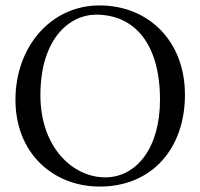

<svg xmlns="http://www.w3.org/2000/svg" viewBox="-20 -678 738 708"><path d="M334 -624C475 -624 570 -518 570 -310C570 -131 482 -24 368 -24C248 -24 129 -135 129 -327C129 -537 238 -624 334 -624ZM662 -329C662 -527 527 -658 347 -658C168 -658 37 -506 37 -310C37 -113 176 10 348 10C539 10 662 -129 662 -329Z"/></svg>

Font: Linux Libertine O C
Style: Regular
Weight: 400
Designer: Philipp H. Poll
Foundry: Philipp H. Poll
Version: Version 4.0.3